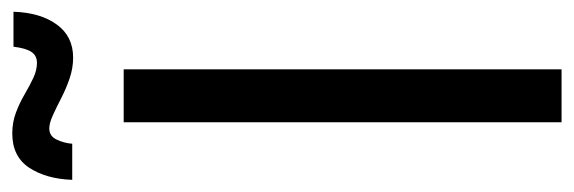

<svg xmlns="http://www.w3.org/2000/svg" viewBox="-345 -616 953 319"><g transform="rotate(-90 131.5 -456.5)"><path d="M175.8 -727.5V0H87.9V-727.5ZM195.3 -811.5Q177.7 -811.5 160.6 -817.4Q143.6 -823.2 127.9 -831.3Q112.3 -839.4 99.4 -845.2Q86.4 -851.1 77.6 -851.1Q64.9 -851.1 59.1 -838.9Q53.2 -826.7 52.2 -813H-7.8Q-6.3 -856 12.2 -884.3Q30.8 -912.6 69.3 -912.6Q87.9 -912.6 104 -906.5Q120.1 -900.4 134.3 -892.1Q148.4 -883.8 161.4 -877.7Q174.3 -871.6 186.5 -871.6Q198.7 -871.6 204.8 -880.9Q210.9 -890.1 213.4 -910.6H271.5Q270 -865.7 250.2 -838.6Q230.5 -811.5 195.3 -811.5Z"/></g></svg>

Font: Inter V
Style: 
Weight: 400
Designer: Rasmus Andersson
Foundry: rsms
Version: Version 4.000;git-a3f224843